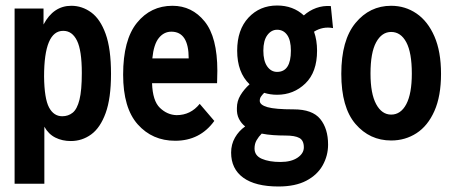

<svg xmlns="http://www.w3.org/2000/svg" viewBox="-20 -500 1640 697"><path d="M33 167V-469H138V-411Q174 -479 239 -479Q278 -479 311 -455Q344 -431 363.5 -377Q383 -323 383 -232Q383 -143 363.5 -89.5Q344 -36 311 -12Q278 12 237 12Q206 12 181 -0.5Q156 -13 141 -40V167ZM206 -78Q228 -78 244 -91Q260 -104 268.5 -138Q277 -172 277 -235Q277 -317 259.5 -352.5Q242 -388 210 -388Q140 -389 140 -222Q141 -142 158 -110Q175 -78 206 -78Z M616 11Q533 11 480 -48.5Q427 -108 427 -229Q427 -355 477 -417Q527 -479 606 -479Q677 -479 723 -422Q769 -365 769 -243Q769 -232 768.5 -220Q768 -208 768 -198H532Q534 -134 560.5 -108.5Q587 -83 621 -82Q672 -82 705 -123L758 -61Q706 11 616 11ZM533 -288H665Q665 -385 602 -385Q575 -385 556.5 -362Q538 -339 533 -288Z M986 -156Q961 -156 939 -163Q932 -156 927.5 -149.5Q923 -143 923 -134Q923 -119 951 -111Q979 -103 1046 -103Q1114 -103 1142.5 -68Q1171 -33 1171 25Q1171 65 1151.5 100Q1132 135 1092 156Q1052 177 991 177Q907 177 863 145Q819 113 819 54Q819 24 833 -0.5Q847 -25 870 -41Q856 -52 847.5 -68.5Q839 -85 840 -108Q840 -133 853 -154.5Q866 -176 886 -194Q841 -237 841 -316Q841 -392 882 -436Q923 -480 986 -480Q1044 -480 1083 -444Q1103 -462 1128 -471Q1153 -480 1181 -478L1189 -398Q1152 -405 1120 -385Q1131 -354 1131 -316Q1131 -238 1088.5 -197Q1046 -156 986 -156ZM986 -239Q1036 -239 1036 -316Q1036 -354 1022.5 -373Q1009 -392 986 -392Q965 -392 950.5 -372.5Q936 -353 936 -316Q936 -279 950 -259Q964 -239 986 -239ZM904 39Q904 65 930.5 76.5Q957 88 998 88Q1037 88 1060 72.5Q1083 57 1083 35Q1083 10 1067 1Q1051 -8 1016 -8Q994 -8 972 -9.5Q950 -11 930 -15Q919 -4 911.5 9Q904 22 904 39Z M1400 10Q1322 10 1270.5 -50Q1219 -110 1219 -232Q1219 -354 1270.5 -416.5Q1322 -479 1400 -479Q1451 -479 1492 -451Q1533 -423 1557 -368Q1581 -313 1581 -232Q1581 -151 1557 -97Q1533 -43 1492 -16.5Q1451 10 1400 10ZM1400 -84Q1435 -84 1455 -122Q1475 -160 1475 -233Q1475 -309 1455 -346.5Q1435 -384 1400 -384Q1366 -384 1345.5 -346.5Q1325 -309 1325 -233Q1325 -160 1345.5 -122Q1366 -84 1400 -84Z"/></svg>

Font: Inconsolata Condensed ExtraBold
Style: Regular
Weight: 800
Width: 3
Monospace: yes
Designer: Raph Levien, Cyreal, Brenton Simpson
Foundry: Raph Levien, Cyreal, Google
Version: Version 3.001; ttfautohint (v1.8.2.53-6de2)